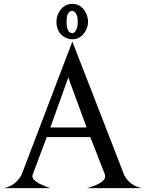

<svg xmlns="http://www.w3.org/2000/svg" viewBox="-54 -972 753 992"><path d="M290 -855.5Q290 -829.6 297.9 -814.9Q305.7 -800.3 319.8 -800.3Q329.1 -800.3 337.9 -814Q347.7 -829.6 347.7 -860.4Q347.7 -889.2 337.9 -903.3Q329.1 -916 318.4 -916Q307.1 -916 298.6 -903.6Q290 -891.1 290 -855.5ZM237.8 -861.8Q237.8 -883.8 249 -906.2Q259.3 -927.2 277.8 -939.5Q296.4 -952.1 319.3 -952.1Q342.8 -952.1 360.8 -939.9Q378.4 -928.2 389.6 -906.2Q400.4 -885.3 400.9 -858.4Q400.4 -835.9 389.6 -814.9Q378.4 -793 360.8 -781.2Q342.8 -769 319.3 -769Q298.3 -769 277.8 -781.2Q255.4 -794.9 247.1 -814.5Q237.8 -836.4 237.8 -853.5Q237.8 -854 237.8 -855Q237.8 -855 237.8 -861.8ZM-34.2 0Q25.9 -11.7 57.1 -68.4L58.6 -72.3L319.8 -757.3L585.9 -72.3L586.4 -70.8L587.9 -66.4Q619.1 -11.7 678.7 0H396.5Q489.7 -27.3 489.7 -60.5Q489.7 -64 488.8 -67.9L487.3 -72.3L412.6 -263.7H187.5L115.7 -72.3L114.3 -67.4Q113.3 -64.5 113.3 -61Q113.3 -31.2 206.5 0ZM206.1 -313.5H393.6L298.8 -571.3Z"/></svg>

Font: Modern Antiqua
Style: Regular
Weight: 500
Version: Version 1.0